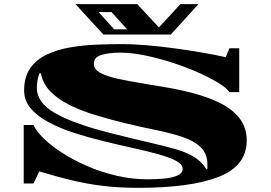

<svg xmlns="http://www.w3.org/2000/svg" viewBox="-20 -882 1301 923"><path d="M644 21Q551 21 474 11.5Q397 2 324 -15.5Q251 -33 169 -58L141 0H94V-281H141Q154 -252 189.5 -217Q225 -182 278.5 -147.5Q332 -113 398.5 -84Q465 -55 539.5 -37.5Q614 -20 691 -20Q730 -20 768.5 -23.5Q807 -27 832.5 -38Q858 -49 858 -70Q858 -92 826 -109Q794 -126 739.5 -141Q685 -156 617 -171Q549 -186 477 -203.5Q405 -221 337 -243Q269 -265 214.5 -294Q160 -323 128 -360.5Q96 -398 96 -447Q96 -513 126 -555Q156 -597 206.5 -620.5Q257 -644 319 -654.5Q381 -665 445.5 -667.5Q510 -670 567 -670Q619 -670 685 -664.5Q751 -659 820 -649.5Q889 -640 953 -629Q1017 -618 1065 -607L1083 -650H1130V-439H1083Q1069 -460 1027.5 -485Q986 -510 928 -535.5Q870 -561 804.5 -582Q739 -603 675 -616Q611 -629 558 -629Q505 -629 468 -618Q431 -607 431 -575Q431 -549 462 -532Q493 -515 545.5 -503.5Q598 -492 663.5 -481.5Q729 -471 798.5 -458.5Q868 -446 933.5 -427Q999 -408 1051.5 -379.5Q1104 -351 1135 -308.5Q1166 -266 1166 -206Q1166 -85 1031.5 -32Q897 21 644 21ZM973 -68 977 -69V-92Q977 -144 944 -175Q911 -206 854.5 -224.5Q798 -243 726.5 -257.5Q655 -272 577 -291Q507 -308 439.5 -328.5Q372 -349 316 -376.5Q260 -404 223 -441.5Q186 -479 177 -529L170 -530Q164 -517 160.5 -497Q157 -477 157 -460Q157 -390 241.5 -340Q326 -290 504 -244Q615 -216 693.5 -198Q772 -180 825.5 -164.5Q879 -149 914 -127Q949 -105 973 -68ZM477 -716 343 -862H640L744 -750L847 -862H934L801 -716ZM529 -741H591L516 -824H454Z"/></svg>

Font: Diplomata
Style: Regular
Weight: 400
Designer: Eduardo Rodriguez Tunni
Foundry: Eduardo Rodriguez Tunni
Version: Version 1.002; ttfautohint (v1.8.4.7-5d5b);gftools[0.9.23]